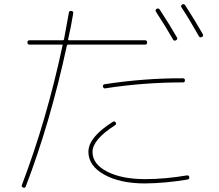

<svg xmlns="http://www.w3.org/2000/svg" viewBox="-20 -842 1040 913"><path d="M802.7 -654.3Q769.5 -712.9 721.7 -786.1Q716.8 -794.9 724.6 -799.8Q733.4 -804.7 739.3 -796.9Q786.1 -725.6 821.3 -664.1Q826.2 -655.3 816.9 -650.4Q807.6 -645.5 802.7 -654.3ZM925.8 -669.9Q876 -757.8 843.8 -805.7Q837.9 -814.5 845.7 -820.3Q854.5 -825.2 860.4 -817.4Q908.2 -743.2 944.3 -679.7Q949.2 -670.9 939.9 -666Q930.7 -661.1 925.8 -669.9ZM850.6 -450.2Q662.1 -450.2 480.5 -421.9Q472.7 -419.9 469.7 -429.7Q467.8 -438.5 476.6 -441.4Q668 -470.7 849.6 -469.7Q859.4 -469.7 859.4 -460Q859.4 -450.2 850.6 -450.2ZM400.4 -120.1Q400.4 -189.5 516.6 -262.7Q524.4 -267.6 530.3 -259.8Q535.2 -251 526.4 -246.1Q419.9 -177.7 419.9 -119.6Q419.9 -61.5 489.7 -25.9Q559.6 9.8 669.9 9.8Q763.7 9.8 868.2 -7.8Q877.9 -9.8 879.9 0Q881.8 9.8 872.1 11.7Q766.6 29.3 669.9 30.3Q550.8 30.3 475.6 -11.7Q400.4 -53.7 400.4 -120.1ZM84 38.1Q202.1 -272.5 277.3 -625Q279.3 -629.9 274.4 -629.9H120.1Q110.4 -629.9 110.4 -640.1Q110.4 -650.4 120.1 -650.4H278.3Q283.2 -650.4 284.2 -654.3Q289.1 -679.7 297.4 -726.1Q305.7 -772.5 307.6 -782.2Q309.6 -792 319.8 -790Q330.1 -788.1 328.1 -778.3Q317.4 -711.9 303.7 -654.3Q303.7 -650.4 307.6 -650.4H669.9Q679.7 -650.4 679.7 -640.1Q679.7 -629.9 669.9 -629.9H303.7Q299.8 -629.9 297.9 -625Q219.7 -261.7 102.5 44.9Q98.6 53.7 89.8 49.8Q81.1 45.9 84 38.1Z"/></svg>

Font: Rounded Mgen+ 1m thin
Style: Regular
Weight: 100
Designer: [Source Han Sans]
Ryoko NISHIZUKA  (kana & ideographs); Paul D. Hunt (Latin, Greek & Cyrillic); Wenlong ZHANG  (bopomofo
Version: Version 1.059.20150602